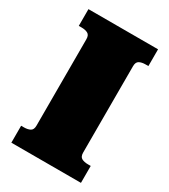

<svg xmlns="http://www.w3.org/2000/svg" viewBox="-176 -797 780 884"><g transform="rotate(30 214.0 -355.0)"><path d="M90 -126V-585Q90 -607 77 -614Q64 -621 44 -621H29V-710H399V-621H384Q364 -621 351 -614Q338 -607 338 -585V-126Q338 -104 351 -97Q364 -90 384 -90H399V0H29V-90H44Q64 -90 77 -97Q90 -104 90 -126Z"/></g></svg>

Font: Roboto Serif Black
Style: Regular
Weight: 900
Designer: Greg Gazdowicz
Foundry: Commercial Type
Version: Version 1.008